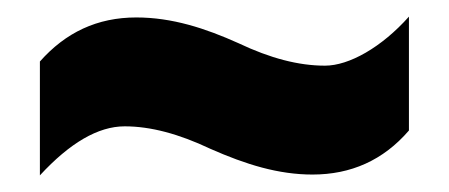

<svg xmlns="http://www.w3.org/2000/svg" viewBox="-20 -468 540 231"><path d="M233 -289C276 -270 315 -258 356 -258C402 -258 441 -275 472 -311V-448C439 -411 400 -389 371 -389C339 -389 305 -398 267 -416C227 -434 187 -447 144 -447C97 -447 59 -429 28 -394V-257C64 -296 98 -316 130 -316C161 -316 195 -307 233 -289Z"/></svg>

Font: Noto Sans Arabic UI XCn Bk
Style: Regular
Weight: 900
Width: 2
Designer: Monotype Design Team, Nadine Chahine and Nizar Qandah
Foundry: Monotype Imaging Inc.
Version: Version 2.010